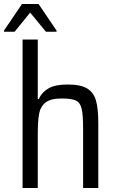

<svg xmlns="http://www.w3.org/2000/svg" viewBox="-38 -941 587 961"><path d="M0 0ZM378 -294Q378 -367 370.5 -397.5Q363 -428 341.5 -438Q320 -448 270 -448Q215 -448 189.5 -427.5Q164 -407 157.5 -370Q151 -333 151 -265V0H75V-743H151V-445H156Q171 -479 204.5 -498.5Q238 -518 301 -518Q366 -518 398.5 -498Q431 -478 442.5 -437.5Q454 -397 454 -323V0H378ZM-18 -782V-788L72 -921H155L245 -788V-782H192L113 -878L35 -782Z"/></svg>

Font: Assailand
Style: Regular
Weight: 400
Designer: Hector Gatti with collaboration of the Omnibus-Type team
Foundry: Omnibus-Type
Version: Version 0.072;October 19, 2019;FontCreator 12.0.0.2547 64-bi